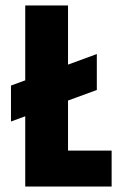

<svg xmlns="http://www.w3.org/2000/svg" viewBox="-20 -680 433 700"><path d="M20 -368 333 -483V-352L20 -237ZM72 0V-660H228V0ZM99 0V-131H387V0Z"/></svg>

Font: Bricolage Grotesque 72pt Condensed ExtraBold
Style: Regular
Weight: 800
Width: 3
Designer: Mathieu Triay
Foundry: Atelier Triay
Version: Version 1.001;gftools[0.9.33.dev8+g029e19f]